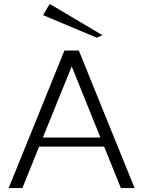

<svg xmlns="http://www.w3.org/2000/svg" viewBox="-20 -957 745 977"><path d="M24 0 308 -700H381L665 0H595L510 -211H179L94 0ZM198 -257H491L345 -619ZM473 -765 199 -880 233 -937 501 -778Z"/></svg>

Font: Panamera
Style: Regular
Weight: 400
Designer: Bastien Sozeau
Foundry: NBR — Bastien Sozeau
Version: Version 3.002; ttfautohint (v1.8.4.7-5d5b);gftools[0.9.33]